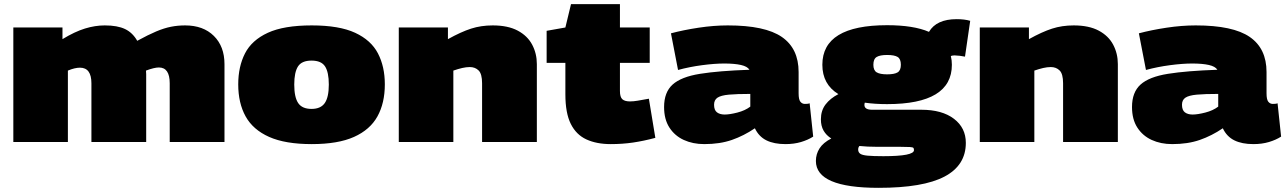

<svg xmlns="http://www.w3.org/2000/svg" viewBox="-20 -682 6178 922"><path d="M44 0V-550H280V-494Q339 -530 388 -545Q437 -560 483 -560Q544 -560 580.5 -542.5Q617 -525 639 -486Q692 -515 730 -531Q768 -547 801 -553.5Q834 -560 869 -560Q956 -560 1007 -509.5Q1058 -459 1058 -374V0H795V-282Q795 -358 743 -358Q721 -358 681 -343Q682 -335 682 -326Q682 -317 682 -308V0H419V-282Q419 -357 364 -357Q339 -357 306 -343V0Z M1124 -277Q1124 -362 1156.5 -425.5Q1189 -489 1266 -524.5Q1343 -560 1477 -560Q1609 -560 1685.5 -524.5Q1762 -489 1795 -425.5Q1828 -362 1828 -277Q1828 -187 1792.5 -123Q1757 -59 1680 -24.5Q1603 10 1477 10Q1350 10 1272.5 -24.5Q1195 -59 1159.5 -123Q1124 -187 1124 -277ZM1393 -276Q1393 -215 1412 -187Q1431 -159 1476 -159Q1520 -159 1539.5 -187Q1559 -215 1559 -276Q1559 -335 1541 -363Q1523 -391 1476 -391Q1429 -391 1411 -363Q1393 -335 1393 -276Z M1895 0V-550H2131V-494Q2194 -529 2242 -544.5Q2290 -560 2346 -560Q2419 -560 2466 -535Q2513 -510 2535.5 -467.5Q2558 -425 2558 -374V0H2295V-282Q2295 -327 2278.5 -343.5Q2262 -360 2236 -360Q2219 -360 2199.5 -355.5Q2180 -351 2157 -343V0Z M2913 10Q2845 10 2796 -12.5Q2747 -35 2721 -87Q2695 -139 2695 -229V-380H2605V-534L2695 -550L2722 -662H2957V-550H3100V-380H2957V-245Q2957 -216 2968.5 -205.5Q2980 -195 3005 -195Q3022 -195 3042.5 -198.5Q3063 -202 3096 -208L3127 -20Q3071 -5 3020 2.5Q2969 10 2913 10Z M3169 -168Q3169 -239 3210 -276Q3251 -313 3341.5 -327.5Q3432 -342 3579 -347Q3569 -363 3538 -370Q3507 -377 3458 -377Q3412 -377 3351.5 -369Q3291 -361 3236 -346L3202 -522Q3262 -538 3335 -549Q3408 -560 3475 -560Q3654 -560 3734.5 -504.5Q3815 -449 3815 -336V-234Q3815 -204 3823.5 -193.5Q3832 -183 3845 -183Q3850 -183 3856.5 -183.5Q3863 -184 3868 -186L3885 -26Q3860 -10 3826.5 0Q3793 10 3752 10Q3697 10 3660.5 -8Q3624 -26 3605 -66Q3552 -30 3494.5 -10Q3437 10 3362 10Q3307 10 3263.5 -10Q3220 -30 3194.5 -69.5Q3169 -109 3169 -168ZM3409 -179Q3409 -153 3423 -142.5Q3437 -132 3460 -132Q3484 -132 3521 -141.5Q3558 -151 3583 -170V-231Q3518 -231 3480 -227.5Q3442 -224 3425.5 -213Q3409 -202 3409 -179Z M4199 220Q3898 220 3898 91Q3898 58 3915.5 30.5Q3933 3 3972 -17Q3948 -32 3935 -54.5Q3922 -77 3922 -109Q3922 -151 3944.5 -180.5Q3967 -210 4006 -230Q3929 -277 3929 -371Q3929 -561 4240 -561Q4367 -561 4441 -529Q4477 -590 4574 -590Q4612 -590 4639 -582L4614 -410Q4590 -415 4564 -416Q4554 -416 4546 -413Q4551 -393 4551 -371Q4551 -182 4240 -182Q4181 -182 4133 -189Q4131 -184 4131 -178Q4131 -155 4168 -155H4404Q4504 -155 4561 -111.5Q4618 -68 4618 4Q4618 112 4515.5 166Q4413 220 4199 220ZM4240 -325Q4275 -325 4290.5 -334.5Q4306 -344 4306 -371Q4306 -399 4290.5 -408.5Q4275 -418 4240 -418Q4206 -418 4190 -408.5Q4174 -399 4174 -371Q4174 -344 4190 -334.5Q4206 -325 4240 -325ZM4101 36Q4101 49 4110.5 56Q4120 63 4146 65.5Q4172 68 4222 68Q4369 68 4369 39Q4369 31 4366 28Q4363 25 4349 24Q4335 23 4302 23H4192Q4145 23 4107 19Q4101 26 4101 36Z M4685 0V-550H4921V-494Q4984 -529 5032 -544.5Q5080 -560 5136 -560Q5209 -560 5256 -535Q5303 -510 5325.5 -467.5Q5348 -425 5348 -374V0H5085V-282Q5085 -327 5068.5 -343.5Q5052 -360 5026 -360Q5009 -360 4989.5 -355.5Q4970 -351 4947 -343V0Z M5416 -168Q5416 -239 5457 -276Q5498 -313 5588.5 -327.5Q5679 -342 5826 -347Q5816 -363 5785 -370Q5754 -377 5705 -377Q5659 -377 5598.5 -369Q5538 -361 5483 -346L5449 -522Q5509 -538 5582 -549Q5655 -560 5722 -560Q5901 -560 5981.5 -504.5Q6062 -449 6062 -336V-234Q6062 -204 6070.5 -193.5Q6079 -183 6092 -183Q6097 -183 6103.5 -183.5Q6110 -184 6115 -186L6132 -26Q6107 -10 6073.5 0Q6040 10 5999 10Q5944 10 5907.5 -8Q5871 -26 5852 -66Q5799 -30 5741.5 -10Q5684 10 5609 10Q5554 10 5510.5 -10Q5467 -30 5441.5 -69.5Q5416 -109 5416 -168ZM5656 -179Q5656 -153 5670 -142.5Q5684 -132 5707 -132Q5731 -132 5768 -141.5Q5805 -151 5830 -170V-231Q5765 -231 5727 -227.5Q5689 -224 5672.5 -213Q5656 -202 5656 -179Z"/></svg>

Font: Georama Extended Black
Style: Regular
Weight: 900
Width: 7
Designer: Jean-Baptiste Levee
Foundry: Production Type
Version: Version 1.000